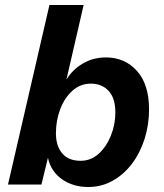

<svg xmlns="http://www.w3.org/2000/svg" viewBox="-20 -739 657 769"><path d="M404 -509Q480 -509 528.5 -455Q577 -401 577 -301Q577 -240 559.5 -184Q542 -128 509.5 -84.5Q477 -41 432 -15.5Q387 10 333 10Q273 10 228.5 -21Q184 -52 172 -107L146 0H12L178 -719H315L246 -420Q270 -460 311.5 -484.5Q353 -509 404 -509ZM303 -95Q344 -95 375 -123Q406 -151 424 -195.5Q442 -240 442 -289Q442 -346 415 -375Q388 -404 344 -404Q302 -404 270.5 -376Q239 -348 221.5 -302.5Q204 -257 204 -205Q204 -155 229 -125Q254 -95 303 -95Z"/></svg>

Font: Work Sans SemiBold
Style: Italic
Weight: 600
Italic angle: -13°
Designer: Wei Huang
Foundry: Wei Huang
Version: Version 2.012; ttfautohint (v1.8.3)